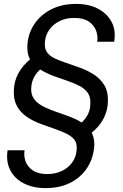

<svg xmlns="http://www.w3.org/2000/svg" viewBox="-20 -732 628 984"><path d="M214 232Q148 232 100.5 207Q53 182 31.5 138Q10 94 19 38H106Q101 67 111 95Q121 123 148.5 141.5Q176 160 222 160Q265 160 298.5 143.5Q332 127 352 97.5Q372 68 373 31Q375 2 361.5 -15.5Q348 -33 323.5 -45.5Q299 -58 266 -69.5Q233 -81 194 -95Q152 -110 118.5 -132.5Q85 -155 67 -188Q49 -221 51 -268Q52 -315 73.5 -355Q95 -395 134 -428Q126 -442 123 -458Q120 -474 120 -493Q122 -556 154 -605.5Q186 -655 241.5 -683.5Q297 -712 370 -712Q436 -712 483 -687Q530 -662 552.5 -618.5Q575 -575 565 -518H478Q483 -547 472.5 -575Q462 -603 435 -621.5Q408 -640 362 -640Q320 -641 285.5 -624Q251 -607 231 -577.5Q211 -548 210 -511Q208 -482 221.5 -463.5Q235 -445 260 -433Q285 -421 318.5 -410Q352 -399 390 -385Q431 -370 464 -348Q497 -326 516 -293Q535 -260 533 -212Q532 -165 510.5 -124Q489 -83 450 -52Q459 -34 462 -12Q465 10 461 35Q453 92 421 136.5Q389 181 336.5 206.5Q284 232 214 232ZM398 -104Q418 -121 430.5 -146Q443 -171 443 -201Q445 -235 429.5 -256.5Q414 -278 387 -292Q360 -306 326 -317.5Q292 -329 256 -342Q235 -350 217.5 -358.5Q200 -367 186 -376Q168 -361 154.5 -336Q141 -311 140 -279Q139 -253 148.5 -235Q158 -217 175 -203.5Q192 -190 215.5 -179.5Q239 -169 267.5 -159Q296 -149 327 -138Q350 -129 366 -122Q382 -115 398 -104Z"/></svg>

Font: DM Sans 17pt
Style: Italic
Weight: 400
Italic angle: -10°
Version: Version 4.004;gftools[0.9.30]